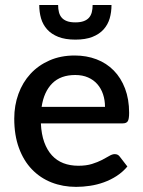

<svg xmlns="http://www.w3.org/2000/svg" viewBox="-20 -740 571 768"><path d="M400 -312.5Q400 -339.5 392.2 -362.8Q384.5 -386 369.5 -403.2Q354.5 -420.5 332.2 -430.2Q310 -440 281 -440Q222.5 -440 189 -406.5Q155.5 -373 146.5 -312.5ZM143.5 -246.5Q145.5 -203 157 -171.2Q168.5 -139.5 187.8 -118.5Q207 -97.5 233.8 -87.2Q260.5 -77 293.5 -77Q325 -77 348 -84.2Q371 -91.5 388 -100.2Q405 -109 417 -116.2Q429 -123.5 439 -123.5Q452 -123.5 459 -113.5L489.5 -74Q470.5 -51.5 446.5 -36Q422.5 -20.5 395.5 -10.8Q368.5 -1 340 3.2Q311.5 7.5 284.5 7.5Q231.5 7.5 186.2 -10.2Q141 -28 107.8 -62.5Q74.5 -97 55.8 -148Q37 -199 37 -265.5Q37 -318.5 53.8 -364.5Q70.5 -410.5 101.8 -444.5Q133 -478.5 177.8 -498.2Q222.5 -518 279 -518Q326 -518 366 -502.8Q406 -487.5 435 -458Q464 -428.5 480.2 -385.8Q496.5 -343 496.5 -288.5Q496.5 -263.5 491 -255Q485.5 -246.5 471 -246.5ZM281.5 -581.5Q241 -581.5 213.2 -592.5Q185.5 -603.5 168.5 -622.5Q151.5 -641.5 144.2 -666.5Q137 -691.5 137 -720H212.5Q212.5 -704 215.8 -691.2Q219 -678.5 226.8 -669.5Q234.5 -660.5 247.8 -655.5Q261 -650.5 281.5 -650.5Q301.5 -650.5 315 -655.5Q328.5 -660.5 336.2 -669.5Q344 -678.5 347.2 -691.2Q350.5 -704 350.5 -720H426Q426 -691.5 418.8 -666.5Q411.5 -641.5 394.5 -622.5Q377.5 -603.5 349.8 -592.5Q322 -581.5 281.5 -581.5Z"/></svg>

Font: Lato SemiBold
Style: Regular
Weight: 600
Designer: Lukasz Dziedzic with Adam Twardoch and Botio Nikoltchev
Foundry: tyPoland Lukasz Dziedzic
Version: Version 2.015; 2015-08-06; http://www.latofonts.com/